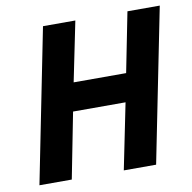

<svg xmlns="http://www.w3.org/2000/svg" viewBox="-75 -727 804 802"><g transform="rotate(-10 327.0 -326.0)"><path d="M28.6 0 158.6 -651.8H295.8L244 -398.5H466.6L516.8 -651.8H653.9L523.5 0H386.4L443 -278.8H220.4L165.8 0Z"/></g></svg>

Font: Source Sans 3
Style: Italic
Weight: 200
Italic angle: -11°
Designer: Paul D. Hunt
Foundry: Adobe
Version: Version 3.046;hotconv 1.0.118;makeotfexe 2.5.65603